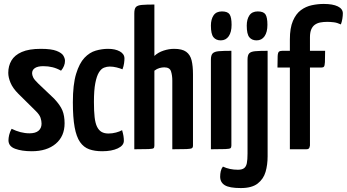

<svg xmlns="http://www.w3.org/2000/svg" viewBox="-20 -758 1761 975"><path d="M141 10Q91 10 57 -2.5Q23 -15 23 -46Q23 -57 26.5 -72.5Q30 -88 39 -104Q61 -93 84 -87Q107 -81 130 -81Q160 -81 175.5 -94Q191 -107 191 -130Q191 -144 186 -159.5Q181 -175 163 -193L73 -282Q45 -310 33.5 -337.5Q22 -365 22 -388Q22 -423 38 -450.5Q54 -478 90.5 -494Q127 -510 187 -510Q241 -510 267.5 -499.5Q294 -489 302 -475Q310 -461 310 -449Q310 -423 290 -399Q269 -411 247 -416.5Q225 -422 200 -422Q172 -422 157.5 -412.5Q143 -403 143 -386Q143 -377 148.5 -365Q154 -353 175 -333L255 -257Q286 -224 297 -197Q308 -170 308 -132Q308 -66 263 -28Q218 10 141 10Z M499 10Q461 10 433 0Q405 -10 386.5 -36.5Q368 -63 359 -112Q350 -161 350 -239Q350 -329 366.5 -383Q383 -437 409 -464.5Q435 -492 466.5 -501Q498 -510 529 -510Q565 -510 588.5 -497Q612 -484 612 -461Q612 -451 610 -436.5Q608 -422 602 -406Q590 -411 572.5 -415.5Q555 -420 537 -420Q523 -420 508.5 -414.5Q494 -409 482.5 -390.5Q471 -372 464 -336Q457 -300 457 -240Q457 -194 460.5 -163Q464 -132 473 -114Q482 -96 496 -88Q510 -80 531 -80Q550 -80 569 -85Q588 -90 600 -97Q605 -80 607 -67.5Q609 -55 609 -43Q609 -19 578 -4.5Q547 10 499 10Z M662 0V-690Q662 -713 670 -722Q678 -731 700 -733Q722 -735 764 -735V-474Q783 -492 810.5 -501Q838 -510 864 -510Q905 -510 925.5 -495Q946 -480 953 -451.5Q960 -423 960 -380V-19Q960 -9 954.5 -5.5Q949 -2 927 -1Q905 0 855 0V-349Q855 -375 848.5 -395.5Q842 -416 814 -416Q803 -416 790 -412.5Q777 -409 764 -399V-19Q764 -9 760 -5.5Q756 -2 734.5 -1Q713 0 662 0Z M1051 0V-455Q1051 -478 1060 -487Q1069 -496 1091 -498Q1113 -500 1155 -500V-19Q1155 -9 1150.5 -5.5Q1146 -2 1124.5 -1Q1103 0 1051 0ZM1101 -553Q1077 -553 1064 -569Q1051 -585 1051 -628Q1051 -660 1064.5 -680Q1078 -700 1107 -700Q1136 -700 1146 -685Q1156 -670 1156 -632Q1156 -595 1141.5 -574Q1127 -553 1101 -553Z M1203 197Q1145 197 1121.5 182.5Q1098 168 1098 139Q1098 125 1101 111.5Q1104 98 1112 88Q1129 96 1148 100Q1167 104 1188 104Q1209 104 1219.5 96Q1230 88 1233.5 70.5Q1237 53 1237 22V-455Q1237 -478 1245.5 -487Q1254 -496 1276 -498Q1298 -500 1339 -500V36Q1339 79 1328.5 115Q1318 151 1288.5 174Q1259 197 1203 197ZM1283 -553Q1259 -553 1246 -569Q1233 -585 1233 -628Q1233 -660 1246.5 -680Q1260 -700 1289 -700Q1318 -700 1328 -685Q1338 -670 1338 -632Q1338 -595 1323.5 -574Q1309 -553 1283 -553Z M1452 0V-415H1389Q1389 -455 1390 -473Q1391 -491 1396.5 -495.5Q1402 -500 1414 -500H1452V-558Q1452 -616 1467.5 -652Q1483 -688 1508 -706.5Q1533 -725 1563.5 -731.5Q1594 -738 1624 -738Q1670 -738 1695.5 -725.5Q1721 -713 1721 -690Q1721 -678 1718.5 -662.5Q1716 -647 1711 -634Q1692 -643 1674 -645Q1656 -647 1642 -647Q1623 -647 1607 -644Q1591 -641 1579 -632.5Q1567 -624 1560.5 -608.5Q1554 -593 1554 -568V-500H1631Q1631 -461 1630 -442.5Q1629 -424 1625 -419.5Q1621 -415 1612 -415H1554V-19Q1554 -18 1551.5 -9Q1549 0 1535 0Z"/></svg>

Font: Yanone Kaffeesatz ExtraLight SemiBold
Style: Regular
Weight: 600
Version: Version 2.003